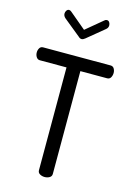

<svg xmlns="http://www.w3.org/2000/svg" viewBox="-143 -1053 776 1124"><g transform="rotate(15 245.0 -491.0)"><path d="M245 0Q229 0 216 -7.5Q203 -15 203 -30V-653H41Q28 -653 20 -665Q12 -677 12 -693Q12 -707 19 -719Q26 -731 41 -731H449Q464 -731 471 -719Q478 -707 478 -693Q478 -678 471 -665.5Q464 -653 449 -653H287V-30Q287 -15 274 -7.5Q261 0 245 0ZM245 -836Q235 -836 226 -845L124 -928Q117 -934 113.5 -940.5Q110 -947 110 -955Q110 -965 116 -973.5Q122 -982 131 -982Q138 -982 145 -976L245 -892L346 -976Q352 -982 360 -982Q370 -982 375.5 -973.5Q381 -965 381 -955Q381 -947 377.5 -940.5Q374 -934 366 -928L265 -845Q254 -836 245 -836Z"/></g></svg>

Font: Dosis ExtraLight Medium
Style: Regular
Weight: 500
Version: Version 3.001; ttfautohint (v1.8.2)